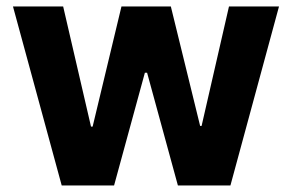

<svg xmlns="http://www.w3.org/2000/svg" viewBox="-20 -565 890 585"><path d="M327.6 0H168L19.5 -545.4H172.4L257.3 -179.2H262.2L350.1 -545.4H500.5L589.8 -181.2H594.2L677.7 -545.4H830.1L682.1 0H522L428.2 -343.3H421.4Z"/></svg>

Font: My Font
Style: Bold
Weight: 500
Designer: Rasmus Andersson
Foundry: rsms
Version: Version 0.001